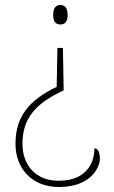

<svg xmlns="http://www.w3.org/2000/svg" viewBox="-20 -561 455 769"><path d="M222 -541C206 -541 193 -532 193 -501C193 -471 206 -463 222 -463C237 -463 251 -471 251 -501C251 -532 237 -541 222 -541ZM235 -199 232 -369H210L207 -213C98 -161 42 -95 42 15C42 114 108 188 216 188C343 188 380 110 380 75C380 48 372 33 358 33C358 93 325 163 214 163C125 163 70 102 70 15C70 -88 123 -147 235 -199Z"/></svg>

Font: Noto Serif Gurmukhi Thin
Style: Regular
Weight: 100
Designer: Vaibhav Singh and the Monotype Design Team
Foundry: Monotype Imaging Inc.
Version: Version 2.004